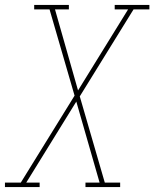

<svg xmlns="http://www.w3.org/2000/svg" viewBox="-57 -755 623 775"><path d="M-37 0V-18H27L244 -369L143 -717H81V-735H221V-717H165L258 -390L460 -717H406V-735H546V-717H482L265 -366L366 -18H428V0H288V-18H345L251 -345L49 -18H103V0Z"/></svg>

Font: Iosevka Slab Thin Oblique
Style: Regular
Weight: 100
Italic angle: -9°
Monospace: yes
Designer: Belleve Invis
Foundry: Belleve Invis
Version: Version 11.1.0; ttfautohint (v1.8.3)